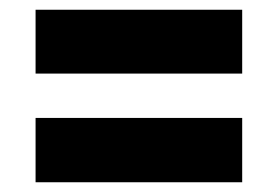

<svg xmlns="http://www.w3.org/2000/svg" viewBox="-20 -549 530 394"><path d="M53 -398V-529H477V-398ZM53 -175V-307H477V-175Z"/></svg>

Font: Noto Sans Display Condensed Black
Style: Italic
Weight: 900
Width: 3
Italic angle: -192°
Designer: Monotype Design Team
Foundry: Monotype Imaging Inc.
Version: Version 1.900